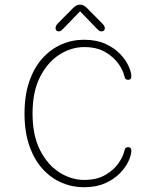

<svg xmlns="http://www.w3.org/2000/svg" viewBox="-20 -796 659 826"><path d="M341 9.5Q290 9.5 244 -10.5Q198 -30.5 162.2 -70.5Q126.5 -110.5 106 -169.8Q85.5 -229 85.5 -307.5Q85.5 -386 106 -445.5Q126.5 -505 162.2 -544.8Q198 -584.5 244 -604.8Q290 -625 341 -625Q394 -625 432.5 -607.8Q471 -590.5 496 -564.5Q521 -538.5 533 -512Q545 -485.5 545 -467Q545 -459.5 541 -456Q537 -452.5 532 -452.5Q525 -452.5 521 -455.8Q517 -459 514.5 -470Q509.5 -493.5 489.2 -522.2Q469 -551 432.5 -572.2Q396 -593.5 342 -593.5Q287 -593.5 236 -561.2Q185 -529 152.5 -465.5Q120 -402 120 -307.5Q120 -213.5 152.5 -149.8Q185 -86 236 -54Q287 -22 342 -22Q396 -22 432.5 -43Q469 -64 489.2 -93Q509.5 -122 514.5 -145Q517 -156.5 521 -159.8Q525 -163 532 -163Q537 -163 541 -159.2Q545 -155.5 545 -148Q545 -129.5 533 -103Q521 -76.5 496 -50.8Q471 -25 432.5 -7.8Q394 9.5 341 9.5ZM419 -696Q431 -684 431 -674Q431 -668 427 -664.5Q423 -661 416.5 -661Q410 -661 405.5 -664.5Q401 -668 393.5 -676L324.5 -747.5L255 -675.5Q247.5 -667.5 243.2 -664.2Q239 -661 232 -661Q226 -661 222.5 -664.8Q219 -668.5 219 -675Q219 -679.5 221.5 -685Q224 -690.5 229.5 -696L294.5 -761.5Q302.5 -769.5 309.5 -772.8Q316.5 -776 324 -776Q332 -776 339 -772.8Q346 -769.5 354 -761.5Z"/></svg>

Font: Sono ExtraLight Monospace ExtraLight
Style: Regular
Weight: 250
Version: Version 2.112